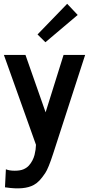

<svg xmlns="http://www.w3.org/2000/svg" viewBox="-20 -811 481 1034"><path d="M398.4 -730.5 224.6 -583.5 182.1 -625.5 341.8 -790.5ZM1 -515.1H117.2L225.6 -206.1L322.3 -515.1H438.5L266.6 15.6Q240.7 95.7 223.6 121.1Q206.5 146.5 192.6 161.1Q178.7 175.8 162.6 184.6Q111.3 213.4 11.2 198.2Q6.8 197.8 6.8 197.8L11.7 100.6Q29.8 108.4 59.3 108.4Q88.9 108.4 106.7 100.6Q124.5 92.8 135.5 80.6Q146.5 68.4 154.3 53.5Q162.1 38.6 166 23.4Q173.3 -6.3 173.8 -31.2Z"/></svg>

Font: News Cycle
Style: Bold
Weight: 700
Version: Version 0.5.1